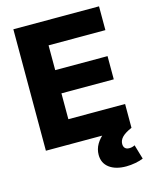

<svg xmlns="http://www.w3.org/2000/svg" viewBox="-135 -816 882 1111"><g transform="rotate(-15 306.0 -260.0)"><path d="M54.7 0V-727.5H567.9V-585H227.5V-436.5H541V-297.4H227.5V-142.6H567.4V0ZM481 208Q418 208 380.6 180.2Q343.3 152.3 343.3 102.5Q343.3 68.4 360.8 38.6Q378.4 8.8 407.7 -13.2L567.4 0Q526.9 17.6 509 36.1Q491.2 54.7 491.2 76.7Q491.2 92.8 499.8 101.8Q508.3 110.8 525.4 110.8Q534.7 110.8 543 108.6Q551.3 106.4 558.6 102.5L584 189Q564.9 197.3 536.6 202.6Q508.3 208 481 208Z"/></g></svg>

Font: Inter 18pt ExtraBold
Style: Regular
Weight: 800
Designer: Rasmus Andersson
Foundry: rsms
Version: Version 4.001;git-66647c0bb